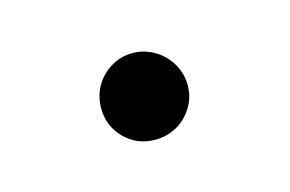

<svg xmlns="http://www.w3.org/2000/svg" viewBox="-32 -138 299 198"><g transform="rotate(-15 117.0 -39.0)"><path d="M70.5 -38.5Q70.5 -48 74 -56.5Q77.5 -65 83.8 -71.2Q90 -77.5 98.2 -81.2Q106.5 -85 116.5 -85Q126 -85 134.5 -81.2Q143 -77.5 149.2 -71.2Q155.5 -65 159.2 -56.5Q163 -48 163 -38.5Q163 -28.5 159.2 -20.2Q155.5 -12 149.2 -5.8Q143 0.5 134.5 4Q126 7.5 116.5 7.5Q97 7.5 83.8 -5.8Q70.5 -19 70.5 -38.5Z"/></g></svg>

Font: Lato Light
Style: Regular
Weight: 300
Designer: Lukasz Dziedzic
Foundry: tyPoland Lukasz Dziedzic
Version: Version 2.007; 2014-02-27